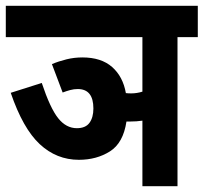

<svg xmlns="http://www.w3.org/2000/svg" viewBox="-20 -642 702 662"><path d="M159 -421Q183 -431 209.5 -437.5Q236 -444 264 -444Q329 -444 366.5 -411Q404 -378 414 -321Q422 -320 432 -320Q452 -320 471 -326V-514H0V-622H662V-514H592V0H471V-226Q451 -223 429 -223Q422 -223 416 -223Q405 -149 359 -120Q313 -91 252 -91Q175 -91 117 -145Q59 -199 17 -322L124 -356Q153 -269 180.5 -234.5Q208 -200 245 -200Q275 -200 288.5 -218.5Q302 -237 302 -268Q302 -335 248 -335Q235 -335 222 -331.5Q209 -328 196 -323Z"/></svg>

Font: Noto Sans ExtraCondensed
Style: Bold
Weight: 700
Width: 2
Designer: Monotype Design Team
Foundry: Monotype Imaging Inc.
Version: Version 2.013; ttfautohint (v1.8.4.7-5d5b)